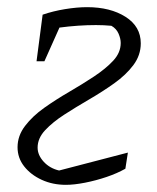

<svg xmlns="http://www.w3.org/2000/svg" viewBox="-20 -508 439 536"><path d="M164 8Q127 8 96.5 -6Q66 -20 47.5 -43.5Q29 -67 29 -97Q29 -129 50 -156.5Q71 -184 103.5 -207Q136 -230 173 -251.5Q210 -273 242.5 -294.5Q275 -316 296 -338.5Q317 -361 317 -388Q317 -400 311 -414Q305 -428 291 -436Q270 -438 248 -438Q199 -438 146 -431L104 -337H82L99 -467Q128 -477 161.5 -482.5Q195 -488 223 -488Q288 -488 330.5 -461Q373 -434 373 -387Q373 -354 352.5 -326.5Q332 -299 299 -275.5Q266 -252 229 -230.5Q192 -209 159.5 -188Q127 -167 106 -144.5Q85 -122 85 -96Q85 -75 102 -56.5Q119 -38 145 -32L337 -82L330 -37Q307 -24 277.5 -14Q248 -4 217.5 2Q187 8 164 8Z"/></svg>

Font: Piazzolla Light
Style: Italic
Weight: 300
Italic angle: -11.3°
Designer: Juan Pablo del Peral
Foundry: Huerta Tipografica
Version: Version 1.330